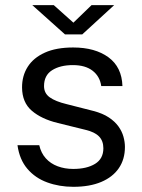

<svg xmlns="http://www.w3.org/2000/svg" viewBox="-20 -710 547 740"><path d="M262.6 10Q208.6 10 162.3 -6.9Q116 -23.7 85.6 -59.3Q55.1 -94.9 47.4 -150.4H131.3Q138.2 -120.1 156.5 -99.8Q174.8 -79.4 202.1 -69.2Q229.5 -58.9 262.2 -58.9Q314.4 -58.9 346.4 -78.5Q378.4 -98.1 378.4 -138.5Q378.4 -167.1 361.6 -184.2Q344.8 -201.3 309.5 -209.6L202.5 -236Q140 -251.2 102.7 -283.1Q65.4 -315 65 -372.7Q64.8 -417.8 86.8 -452.5Q108.8 -487.2 152.7 -507.1Q196.6 -527 262 -527Q346.3 -527 398 -489.2Q449.6 -451.4 451.9 -378.3H370.2Q365 -415.6 337 -437.3Q308.9 -459.1 261.1 -459.1Q211.8 -459.1 180.7 -439.3Q149.7 -419.5 149.7 -378.2Q149.7 -350.6 171.8 -334.8Q193.9 -319 236.7 -308.7L340.3 -282.3Q376.2 -272.9 399.5 -257.3Q422.9 -241.8 436.5 -222.8Q450.1 -203.8 455.8 -183.2Q461.5 -162.5 461.5 -143.6Q461.5 -96 437.9 -61.7Q414.4 -27.4 370 -8.7Q325.6 10 262.6 10ZM230.4 -577.5 104.5 -690.2H187.3L262.9 -622.6L332.8 -690.2H420L297.1 -577.5Z"/></svg>

Font: Public Sans Thin
Style: Regular
Weight: 100
Designer: The Public Sans project authors (U.S. Web Design System). Libre Franklin designed by Pablo Impallari and Rodrigo Fuenzal
Version: Version 1.008